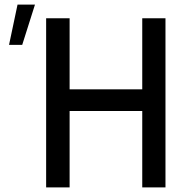

<svg xmlns="http://www.w3.org/2000/svg" viewBox="-20 -819 798 839"><path d="M703.1 -739.3V0H601.6V-334H284.2V0H181.6V-739.3H284.2V-428.7H601.6V-739.3ZM19.5 -623 56.6 -798.8H132.8L77.1 -623Z"/></svg>

Font: RobotoJAA
Style: Medium
Weight: 500
Version: Version 2.05; 2016-11-05